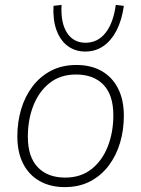

<svg xmlns="http://www.w3.org/2000/svg" viewBox="-20 -758 578 786"><path d="M245 8Q186 8 142 -17Q98 -42 74.5 -88.5Q51 -135 51 -200Q51 -258 66.5 -310.5Q82 -363 113 -404Q144 -445 189 -468.5Q234 -492 293 -492Q353 -492 396.5 -467Q440 -442 463.5 -395.5Q487 -349 487 -284Q487 -226 471.5 -173.5Q456 -121 425 -80Q394 -39 349 -15.5Q304 8 245 8ZM247 -31Q311 -31 355 -66Q399 -101 421.5 -159Q444 -217 444 -286Q444 -369 403.5 -411Q363 -453 291 -453Q227 -453 183 -418Q139 -383 116.5 -325.5Q94 -268 94 -198Q94 -116 134.5 -73.5Q175 -31 247 -31ZM329 -547Q288 -547 257.5 -569.5Q227 -592 211.5 -634Q196 -676 199 -734L232 -738Q228 -664 254.5 -623.5Q281 -583 330 -583Q380 -583 412 -623.5Q444 -664 454 -738L487 -734Q479 -676 457.5 -634Q436 -592 403.5 -569.5Q371 -547 329 -547Z"/></svg>

Font: Nunito Sans 12pt ExtraLight 12pt ExtraLight
Style: Italic
Weight: 250
Italic angle: -9°
Version: Version 3.101;gftools[0.9.27]